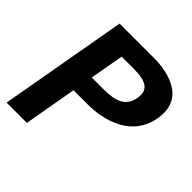

<svg xmlns="http://www.w3.org/2000/svg" viewBox="-185 -845 990 990"><g transform="rotate(45 310.0 -350.0)"><path d="M8 0H156L207 -289H314C374 -289 583 -304 616 -494C650 -684 447 -700 387 -700H132ZM227 -402 260 -587H347C437 -587 481 -564 468 -494C456 -424 404 -402 314 -402Z"/></g></svg>

Font: Uncut Sans
Style: Bold Italic
Weight: 700
Italic angle: -10°
Designer: Kasper Nordkvist
Foundry: Uncut Type
Version: Version 1.111;FEAKit 1.0